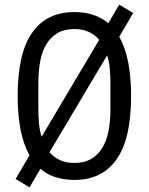

<svg xmlns="http://www.w3.org/2000/svg" viewBox="-20 -762 640 826"><path d="M300 12Q209 12 154 -36L107 44L47 8L107 -94Q81 -140 68.5 -204Q56 -268 56 -349Q56 -434 70 -501.5Q84 -569 114 -615Q144 -661 190 -685.5Q236 -710 300 -710Q390 -710 446 -662L493 -742L553 -706L493 -604Q519 -558 531.5 -494Q544 -430 544 -349Q544 -263 530 -196Q516 -129 486 -83Q456 -37 410 -12.5Q364 12 300 12ZM145 -292Q145 -258 148 -228.5Q151 -199 159 -174L407 -591Q388 -613 361.5 -625Q335 -637 300 -637Q258 -637 229 -620.5Q200 -604 181 -574Q162 -544 153.5 -501Q145 -458 145 -406ZM300 -61Q342 -61 371 -77.5Q400 -94 419 -124Q438 -154 446.5 -196.5Q455 -239 455 -292V-406Q455 -440 452 -469.5Q449 -499 441 -524L193 -107Q212 -85 238.5 -73Q265 -61 300 -61Z"/></svg>

Font: IBM Plex Mono
Style: Regular
Weight: 400
Monospace: yes
Designer: Mike Abbink, Paul van der Laan, Pieter van Rosmalen
Foundry: Bold Monday
Version: Version 2.3